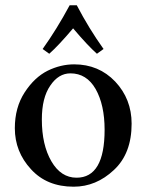

<svg xmlns="http://www.w3.org/2000/svg" viewBox="-20 -693 553 725"><path d="M371 -508 346 -490Q311 -521 256 -586Q201 -521 166 -490L141 -508Q194 -582 243 -673H270Q316 -585 371 -508ZM260 -450Q353 -450 415 -385Q477 -319 477 -226Q477 -113 410 -51Q343 12 258 12Q157 12 97 -54Q36 -120 36 -209Q36 -287 73 -344Q110 -401 160 -426Q209 -450 260 -450ZM246 -416Q201 -416 170 -370Q138 -324 138 -242Q138 -146 174 -84Q210 -22 269 -22Q375 -22 375 -203Q375 -297 341 -357Q307 -416 246 -416Z"/></svg>

Font: Triodion
Style: Regular
Weight: 400
Version: Version 1.201; ttfautohint (v1.8.4.7-5d5b)